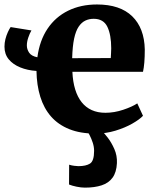

<svg xmlns="http://www.w3.org/2000/svg" viewBox="-20 -586 697 858"><path d="M407 11Q339 11 289.8 -8.8Q240.5 -28.5 208.2 -65.2Q176 -102 160 -153.8Q144 -205.5 143 -269Q103 -271.5 70.5 -284.8Q38 -298 19 -321Q0 -344 0 -377.5Q0 -394.5 4.2 -411.2Q8.5 -428 15 -442.2Q21.5 -456.5 27.5 -465L120.5 -450Q113 -437.5 106.5 -418.5Q100 -399.5 100 -383Q100 -366 110 -350.8Q120 -335.5 147 -330Q157 -405 192.5 -457.8Q228 -510.5 284.5 -538.2Q341 -566 413.5 -566Q516.5 -566 570.8 -513.2Q625 -460.5 627 -365Q627 -332 625 -307.5Q623 -283 619 -265H303.5Q305.5 -220.5 316 -186.5Q326.5 -152.5 345 -129.2Q363.5 -106 390 -94Q416.5 -82 451 -82Q490.5 -82 530.8 -95.5Q571 -109 593.5 -124L619 -68.5Q603.5 -52 571 -33.5Q538.5 -15 495.8 -2Q453 11 407 11ZM302.5 -326 475 -326.5Q475.5 -337 476.2 -348.2Q477 -359.5 477 -370Q477 -430.5 459.8 -466.2Q442.5 -502 398.5 -502Q378.5 -502 361.5 -494Q344.5 -486 331.5 -466.8Q318.5 -447.5 311.2 -413.2Q304 -379 302.5 -326ZM359.5 252.5Q342.5 252.5 322 248.2Q301.5 244 288.5 238.5L289 150Q299.5 153.5 312 155Q324.5 156.5 330.5 156.5Q364 156.5 382.2 145Q400.5 133.5 400.5 88Q400.5 70 394.5 51.8Q388.5 33.5 381 19Q373.5 4.5 368 -2.5L413.5 -6.5L433.5 -2.5Q444.5 7 461.2 28.8Q478 50.5 491 80Q504 109.5 502.5 143Q500.5 184 483 208Q465.5 232 434.2 242.2Q403 252.5 359.5 252.5Z"/></svg>

Font: Merriweather 28pt ExtraBold
Style: Regular
Weight: 800
Version: Version 2.100